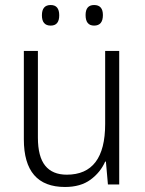

<svg xmlns="http://www.w3.org/2000/svg" viewBox="-20 -735 576 765"><path d="M455 -532V0H410L402 -91H399Q380 -48 340.5 -19Q301 10 239 10Q75 10 75 -180V-532H131V-187Q131 -111 160 -75Q189 -39 246 -39Q399 -39 399 -241V-532ZM147 -674Q147 -715 182 -715Q216 -715 216 -674Q216 -633 182 -633Q147 -633 147 -674ZM321 -675Q321 -715 355 -715Q390 -715 390 -675Q390 -633 355 -633Q321 -633 321 -675Z"/></svg>

Font: Noto Sans Gurmukhi UI SemiCondensed Light
Style: Regular
Weight: 300
Width: 4
Designer: Jelle Bosma - Monotype Design Team
Foundry: Monotype Imaging Inc.
Version: Version 2.004; ttfautohint (v1.8.4.7-5d5b)